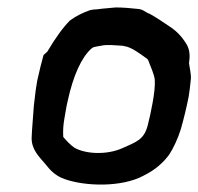

<svg xmlns="http://www.w3.org/2000/svg" viewBox="-20 -506 533 516"><path d="M80 -289C77 -273 75 -257 73 -239L71 -222L66 -155C66 -148 65 -142 65 -135C65 -104 84 -86 102 -65C115 -48 130 -33 153 -25C208 -5 307 -2 366 -34C397 -49 420 -70 435 -91C445 -106 458 -133 466 -159C474 -187 481 -216 487 -246C489 -258 491 -274 493 -294C494 -305 490 -321 488 -336C491 -355 490 -372 482 -386C470 -406 456 -422 434 -436C422 -444 399 -460 382 -469C372 -472 365 -481 351 -482C333 -484 310 -486 291 -486C274 -484 263 -484 241 -481C235 -481 228 -480 223 -479C203 -472 186 -464 168 -451C149 -432 129 -404 107 -367L97 -358C92 -340 86 -317 80 -289ZM153 -187C156 -203 158 -219 162 -235C177 -304 199 -351 225 -375C227 -376 229 -378 231 -379C235 -380 243 -382 251 -383C268 -387 291 -384 310 -383C312 -383 312 -382 314 -382C332 -380 356 -362 371 -351C375 -349 376 -347 378 -345C384 -328 395 -306 396 -291C397 -273 394 -252 390 -229C386 -208 382 -188 377 -169C367 -131 348 -125 307 -107C268 -90 212 -91 180 -109C171 -115 157 -129 150 -138C149 -154 150 -170 153 -187Z"/></svg>

Font: Vapor
Style: Obl
Weight: 400
Foundry: Cannot Into Space Fonts
Version: Version 0.179